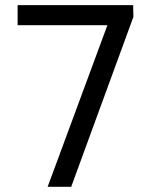

<svg xmlns="http://www.w3.org/2000/svg" viewBox="-20 -720 579 740"><path d="M394 -623H47.9V-700.2H493.2L494.1 -654.8L254.4 0H163.6Z"/></svg>

Font: Selawik
Style: Regular
Weight: 400
Designer: Aaron Bell
Foundry: Microsoft Corporation
Version: Version 1.01